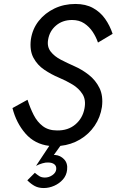

<svg xmlns="http://www.w3.org/2000/svg" viewBox="-20 -730 589 970"><path d="M119 -226Q132 -185 150 -149.5Q168 -114 196.5 -92.5Q225 -71 268 -71Q324 -70 361 -101.5Q398 -133 407 -183Q415 -226 396.5 -255Q378 -284 345.5 -303.5Q313 -323 277 -338Q239 -354 204 -377.5Q169 -401 149 -438Q129 -475 136 -531Q144 -584 175.5 -624Q207 -664 255 -687Q303 -710 361 -710Q413 -710 450 -689.5Q487 -669 511 -635Q535 -601 549 -559L475 -515Q465 -544 448 -569.5Q431 -595 405.5 -612Q380 -629 344 -629Q296 -629 263 -601Q230 -573 223 -529Q217 -494 236 -469.5Q255 -445 288 -428Q321 -411 355 -396Q394 -379 428.5 -352Q463 -325 482.5 -285.5Q502 -246 495 -190Q487 -137 458 -94.5Q429 -52 384.5 -25.5Q340 1 285 7L252 53H259Q285 55 304 75Q323 95 319 128Q316 156 298 176.5Q280 197 254 208.5Q228 220 201 220Q175 220 156 210Q137 200 118 181L156 143Q168 153 179 160Q190 167 207 167Q227 167 244.5 155Q262 143 264 126Q266 109 254.5 100Q243 91 223 91Q212 90 194.5 95Q177 100 162 108L229 7Q155 -2 108.5 -55.5Q62 -109 43 -184Z"/></svg>

Font: Von Book
Style: Italic
Weight: 400
Version: Version 4.000; ttfautohint (v1.8.4.7-5d5b)